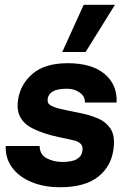

<svg xmlns="http://www.w3.org/2000/svg" viewBox="-20 -773 535 805"><path d="M232 12Q164 12 111.5 -10Q59 -32 30.5 -71Q2 -110 4 -161H146Q147 -124 176.5 -109Q206 -94 240 -94Q283 -94 302.5 -106Q322 -118 325 -137Q329 -158 319.5 -168.5Q310 -179 295 -183Q280 -187 265 -190Q249 -193 225 -198.5Q201 -204 190 -207Q147 -219 114 -236Q81 -253 65 -282Q49 -311 56 -356Q66 -421 117.5 -464.5Q169 -508 264 -508Q364 -508 418 -463.5Q472 -419 469 -343H336Q337 -369 314 -385Q291 -401 262 -401Q221 -401 202 -390Q183 -379 180 -359Q177 -340 191.5 -331.5Q206 -323 231 -317Q241 -315 258 -311Q275 -307 291.5 -304Q308 -301 316 -299Q357 -291 391.5 -276Q426 -261 444.5 -231.5Q463 -202 456 -149Q447 -76 391.5 -32Q336 12 232 12ZM241 -555 331 -753H462L339 -555Z"/></svg>

Font: Host Grotesk ExtraBold
Style: Italic
Weight: 800
Italic angle: -8°
Designer: Doğukan Karapınar
Foundry: Element Type
Version: Version 1.003; ttfautohint (v1.8.4.7-5d5b)